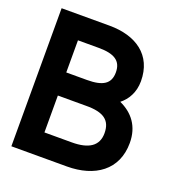

<svg xmlns="http://www.w3.org/2000/svg" viewBox="-111 -669 694 758"><g transform="rotate(20 236.5 -290.0)"><path d="M253 0C370 0 455 -58 455 -172C455 -242 419 -287 364 -312C392 -334 413 -369 413 -416C413 -526 333 -580 221 -580H20V0ZM124 -251H241C318 -252 348 -227 348 -174C348 -120 309 -96 239 -96H124ZM124 -483H211C276 -483 308 -464 308 -415C308 -367 277 -348 211 -348H124Z"/></g></svg>

Font: Charger Pro
Style: Blk
Weight: 900
Designer: Jasper
Foundry: Cannot Into Space Fonts
Version: Version 1.09